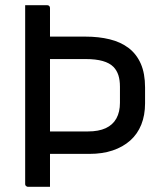

<svg xmlns="http://www.w3.org/2000/svg" viewBox="-20 -720 640 740"><path d="M77 -700Q98.6 -700 119.6 -700Q140.5 -700 161.7 -700Q166.7 -700 169.7 -697Q172.7 -694 172.7 -689Q172.7 -603 172.7 -517Q172.7 -431 172.7 -344.5Q172.7 -258 172.7 -172Q172.7 -86 172.7 0Q151.5 0 130.6 0Q109.6 0 88 0Q85 0 82.5 -1.5Q80 -3 78.5 -5Q77 -7 77 -10.9Q77 -84.5 77 -157.6Q77 -230.7 77 -304.3Q77 -377.9 77 -451.3Q77 -524.7 77 -597.7Q77 -623.5 77 -648.8Q77 -674.2 77 -700ZM130.7 -578.9Q174.8 -578.9 219.7 -578.9Q264.6 -578.9 308.7 -578.9Q360.6 -578.9 402.8 -568.5Q445 -558.2 475.6 -535.1Q506.1 -511.9 522.6 -474.5Q539.1 -437 539.1 -382.9V-321.6Q539.1 -276.1 524.6 -239.8Q510.1 -203.5 482 -178.5Q453.9 -153.5 414.4 -140.2Q375 -126.9 324.6 -126.9Q279.4 -126.9 233.7 -126.9Q188 -126.9 141.7 -126.9L130.7 -119.6V-213.4Q177.6 -213.4 224.9 -213.4Q272.3 -213.4 319.1 -213.4Q360.1 -213.4 387.5 -226Q414.9 -238.7 428.6 -263.6Q442.3 -288.4 442.3 -323.9V-385.6Q442.3 -411.5 436.3 -430.1Q430.2 -448.7 417.7 -461.8Q402.3 -477.4 375.7 -484.9Q349 -492.4 310 -492.4Q282.6 -492.4 255.1 -492.4Q227.7 -492.4 199.3 -492.4Q185.2 -492.4 170.7 -492.4Q156.2 -492.4 141.7 -492.4Q136.7 -492.4 133.7 -495.4Q130.7 -498.4 130.7 -503.4Q130.7 -522.3 130.7 -541.2Q130.7 -560 130.7 -578.9Z"/></svg>

Font: Recursive Sans Linear Light
Style: Regular
Weight: 300
Version: Version 1.085